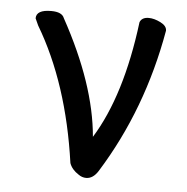

<svg xmlns="http://www.w3.org/2000/svg" viewBox="-43 -534 586 601"><g transform="rotate(5 250.0 -234.0)"><path d="M249 24Q236 24 225 16Q203 2 196 -18Q161 -265 58 -438L48 -460Q48 -487 95 -487Q129 -487 136 -468Q245 -270 259 -106Q344 -243 373 -476Q379 -492 401 -492Q418 -492 438 -482Q458 -472 458 -457Q414 -206 287 -2Q271 24 249 24Z"/></g></svg>

Font: LXGW WenKai Mono TC
Style: Bold
Weight: 700
Designer: LXGW / Fontworks Inc.
Foundry: LXGW / Fontworks Inc.
Version: Version 1.330